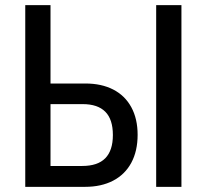

<svg xmlns="http://www.w3.org/2000/svg" viewBox="-20 -725 802 745"><path d="M78 0V-705H176V-401H311Q374 -401 419.5 -377.5Q465 -354 489.5 -309Q514 -264 514 -202Q514 -139 489.5 -93.5Q465 -48 419 -24Q373 0 310 0ZM176 -81H299Q359 -81 388.5 -111Q418 -141 418 -201Q418 -262 388.5 -291.5Q359 -321 301 -321H176ZM586 0V-705H684V0Z"/></svg>

Font: Nunito Sans 10pt Condensed SemiBold
Style: Regular
Weight: 600
Width: 3
Designer: Vernon Adams
Foundry: Vernon Adams
Version: Version 3.101;gftools[0.9.27]